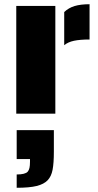

<svg xmlns="http://www.w3.org/2000/svg" viewBox="-20 -538 465 909"><path d="M284 -481Q305 -501 333.5 -509.5Q362 -518 404 -518V-351Q359 -351 330.5 -345Q302 -339 284 -324ZM57 -510H242V0H57ZM59 288Q99 288 111 275Q117 268 119.5 257Q122 246 122 228V215H59V78H235V180Q235 234 229 265.5Q223 297 206 315Q188 334 153.5 342.5Q119 351 59 351Z"/></svg>

Font: Saira Stencil One
Style: Regular
Weight: 400
Designer: Hector Gatti with collaboration of the Omnibus-Type team
Foundry: Omnibus-Type
Version: Version 1.004